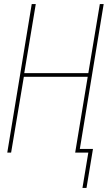

<svg xmlns="http://www.w3.org/2000/svg" viewBox="-20 -755 540 950"><path d="M388 175 417 0H352L414 -375H98L35 0H16L137 -735H157L100 -393H417L474 -735H493L375 -18H440L408 175Z"/></svg>

Font: Iosevka SS04 Thin
Style: Italic
Weight: 100
Italic angle: -9°
Monospace: yes
Designer: Belleve Invis
Foundry: Belleve Invis
Version: Version 19.0.0; ttfautohint (v1.8.4)